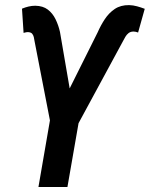

<svg xmlns="http://www.w3.org/2000/svg" viewBox="-20 -743 595 763"><path d="M307.1 -339.4 248 0H132.8L191.4 -339.4ZM242.7 -363.3 368.2 -614.7Q380.4 -642.6 396.7 -667.2Q413.1 -691.9 436.3 -707.5Q459.5 -723.1 493.2 -722.7Q509.3 -722.2 524.4 -718Q539.6 -713.9 555.2 -708L528.8 -613.8Q523.9 -615.7 519.3 -616.7Q514.6 -617.7 509.8 -617.7Q498 -617.2 490.7 -611.3Q483.4 -605.5 478.5 -597.2Q473.6 -588.9 468.8 -579.6L286.6 -243.2L208 -243.7ZM218.3 -616.2 264.2 -349.1 256.3 -243.7 182.6 -243.2 117.2 -580.1Q116.2 -587.9 114.3 -595.7Q112.3 -603.5 107.9 -608.9Q103.5 -614.3 93.3 -615.2Q88.4 -615.7 83.5 -614.7Q78.6 -613.8 73.7 -612.3L67.4 -708.5Q80.1 -713.9 93.3 -717Q106.4 -720.2 120.1 -720.2Q150.9 -719.7 170.2 -704.8Q189.5 -689.9 200.9 -666.3Q212.4 -642.6 218.3 -616.2Z"/></svg>

Font: Roboto Condensed Medium
Style: Italic
Weight: 500
Italic angle: -12°
Designer: Christian Robertson
Foundry: Google
Version: Version 3.0; 2020